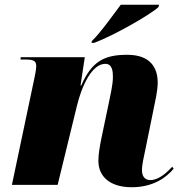

<svg xmlns="http://www.w3.org/2000/svg" viewBox="-20 -776 762 806"><path d="M366 -604 364 -596H375C461 -628 613 -716 645 -746L648 -756H487C455 -714 404 -641 366 -604ZM533 10C621 10 677 -29 709 -68L703 -76C686 -58 650 -20 611 -20C590 -20 576 -34 576 -61C576 -88 584 -116 591 -152L624 -314C631 -349 642 -394 642 -429C642 -491 612 -546 514 -546C417 -546 365 -518 321 -417H318L336 -536H67L66 -526H91C129 -526 132 -514 132 -497C132 -483 127 -462 124 -446L30 0H222L303 -332C323 -414 365 -508 422 -508C452 -508 454 -476 454 -452C454 -420 442 -370 437 -345L407 -202C398 -159 393 -126 393 -101C393 -33 444 10 533 10Z"/></svg>

Font: Noto Serif Display Black
Style: Italic
Weight: 900
Italic angle: -12°
Designer: Monotype Design Team
Foundry: Monotype Imaging Inc.
Version: Version 2.009